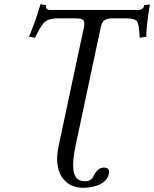

<svg xmlns="http://www.w3.org/2000/svg" viewBox="-20 -692 730 910"><path d="M378.4 -565.9Q385.3 -597.7 361.8 -603Q352.1 -605 337.4 -605H253.4Q207.5 -605 187.5 -583.5Q170.4 -564.5 146 -513.2L117.2 -518.1Q146 -583.5 171.9 -671.9L197.8 -668Q195.8 -646.5 213.9 -645H637.2Q659.2 -645.5 664.1 -668L690.4 -670.9Q673.3 -570.3 673.3 -518.1L642.1 -513.2Q639.6 -580.1 627.9 -592.8Q615.7 -604.5 580.6 -605H514.6Q475.6 -605 464.4 -583.5Q460.4 -574.7 457.5 -563L337.9 0Q307.6 143.1 358.4 162.6Q369.1 167 384.3 167Q414.1 166 423.8 141.1Q443.4 103 471.2 102.1Q501 102.1 496.6 129.4Q496.1 131.3 496.1 131.8Q484.9 183.6 404.8 195.8Q390.1 197.8 377.9 198.2Q305.7 198.2 271.5 144.5Q238.8 91.3 257.8 0Z"/></svg>

Font: Linux Biolinum Capitals O
Style: Italic Samll Caps
Weight: 400
Italic angle: -12°
Designer: Philipp H. Poll
Foundry: Philipp H. Poll
Version: Version 0.6.2